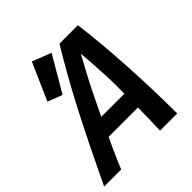

<svg xmlns="http://www.w3.org/2000/svg" viewBox="-246 -866 1003 1003"><g transform="rotate(-45 255.5 -364.5)"><path d="M-49 0Q-4 -95 41.5 -187.5Q87 -280 132.5 -368.5Q178 -457 224 -539Q270 -621 314 -693H450Q460 -616 467.5 -532Q475 -448 480 -360.5Q485 -273 488 -182.5Q491 -92 491 0H364Q365 -42 366.5 -84Q368 -126 368 -167H151Q133 -128 114 -86Q95 -44 77 0ZM198 -268H369Q370 -342 367.5 -397Q365 -452 362 -495.5Q359 -539 356 -577Q334 -537 310.5 -493.5Q287 -450 260 -396Q233 -342 198 -268ZM136 -492 55 -523 146 -729 251 -688Z"/></g></svg>

Font: Ubuntu Sans Mono SemiBold
Style: Italic
Weight: 600
Italic angle: -13.5°
Monospace: yes
Designer: Dalton Maag Ltd
Foundry: Dalton Maag Ltd
Version: Version 1.006